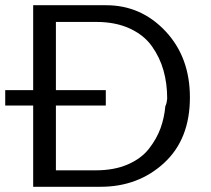

<svg xmlns="http://www.w3.org/2000/svg" viewBox="-31 -715 807 735"><path d="M-11 -311V-370H96V-695H354H375Q509 -695 602.5 -595.5Q696 -496 696 -342Q696 -182 597 -91Q498 0 354 0H96V-311ZM183 -63H336Q406 -63 458 -85.5Q510 -108 539.5 -146Q569 -184 583.5 -224Q598 -264 602 -309Q607 -317 609 -338Q609 -395 595 -445Q581 -495 550.5 -538Q520 -581 465.5 -606Q411 -631 338 -631H183V-370H374V-311H183Z"/></svg>

Font: Coval
Style: Light
Weight: 300
Foundry: Context Ltd
Version: Version 001.000